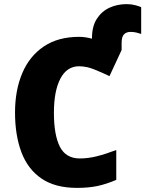

<svg xmlns="http://www.w3.org/2000/svg" viewBox="-20 -903 706 933"><path d="M596 -883Q618 -883 638.5 -877.5Q659 -872 666 -868V-738Q658 -741 644 -744.5Q630 -748 614 -748Q594 -748 582.5 -736Q571 -724 571 -695V-660L512 -533Q475 -551 437 -566Q399 -581 364 -581Q305 -581 273.5 -521Q242 -461 242 -355Q242 -247 271 -190Q300 -133 368 -133Q408 -133 450 -143.5Q492 -154 545 -174V-29Q496 -8 453 1Q410 10 354 10Q248 10 181.5 -35.5Q115 -81 84 -163.5Q53 -246 53 -356Q53 -464 88 -547Q123 -630 192.5 -677Q262 -724 365 -724Q381 -724 396.5 -721.5Q412 -719 427 -715V-718Q427 -775 450.5 -811.5Q474 -848 512 -865.5Q550 -883 596 -883Z"/></svg>

Font: Noto Sans Disp ExtBd
Style: Regular
Weight: 800
Designer: Monotype Design Team
Foundry: Monotype Imaging Inc.
Version: Version 2.000;GOOG;noto-source:20170915:90ef993387c0; ttfaut